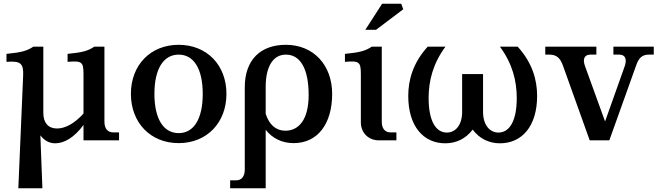

<svg xmlns="http://www.w3.org/2000/svg" viewBox="-20 -758 3561 1037"><path d="M544 -101V-506H489C457 -484 428 -475 345 -467V-424C421 -430 431 -425 431 -358V-145C383 -91 332 -64 288 -64C242 -64 214 -93 214 -148V-506H160C127 -484 98 -475 15 -467V-424C91 -430 108 -416 105 -349L79 259H209L198 -27C219 1 246 16 278 16C326 16 380 -14 431 -83V0H623V-43H591C561 -43 544 -64 544 -101Z M945 -39C863 -39 814 -116 814 -251C814 -386 863 -463 945 -463C1027 -463 1075 -386 1075 -251C1075 -116 1027 -39 945 -39ZM687 -251C687 -95 793 15 945 15C1097 15 1203 -95 1203 -251C1203 -407 1097 -516 945 -516C793 -516 687 -407 687 -251Z M1302 -286V158C1302 195 1285 216 1255 216H1223V259H1415V-57C1451 -11 1503 15 1566 15C1695 15 1774 -88 1774 -251C1774 -407 1673 -516 1524 -516C1387 -516 1302 -435 1302 -286ZM1415 -143V-289C1415 -405 1459 -463 1524 -463C1603 -463 1647 -385 1647 -245C1647 -112 1594 -52 1521 -52C1471 -52 1434 -84 1415 -143Z M2042 -101V-506H1988C1955 -484 1926 -475 1843 -467V-424C1919 -430 1929 -425 1929 -358V-97C1929 -41 1970 0 2026 0H2121V-43H2089C2059 -43 2042 -64 2042 -101ZM1953 -597H2011L2158 -708L2147 -738H2044Z M2881 -240C2881 -327 2855 -419 2776 -506H2680C2748 -414 2771 -321 2771 -228C2771 -105 2732 -42 2672 -42C2626 -42 2589 -82 2589 -154V-358H2476V-154C2476 -82 2440 -42 2393 -42C2334 -42 2295 -105 2295 -228C2295 -321 2318 -414 2386 -506H2290C2211 -419 2185 -327 2185 -240C2185 -76 2267 16 2385 16C2444 16 2496 -9 2533 -58C2569 -9 2622 16 2680 16C2799 16 2881 -76 2881 -240Z M3020 -405 3165 0H3271L3416 -405C3429 -442 3446 -463 3484 -463H3511V-506H3293V-463H3325C3356 -463 3368 -440 3354 -400L3248 -102L3140 -400C3125 -440 3137 -463 3169 -463H3201V-506H2925V-463H2948C2987 -463 3006 -443 3020 -405Z"/></svg>

Font: LT Superior Serif Semibold
Style: Regular
Weight: 600
Designer: Daniel Lyons
Foundry: LyonsType
Version: Version 2.120;FEAKit 1.0